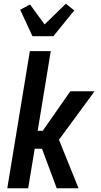

<svg xmlns="http://www.w3.org/2000/svg" viewBox="-20 -1009 540 1029"><path d="M154 -815 88 -957 96 -961 141 -985 219 -878 333 -989 378 -953 266 -815ZM19 0 140 -735H252L182 -308H209L357 -520H487L296 -260L401 0H284L205 -212H166L131 0Z"/></svg>

Font: Iosevka SS18
Style: Bold Italic
Weight: 700
Italic angle: -9°
Monospace: yes
Designer: Belleve Invis
Foundry: Belleve Invis
Version: Version 25.1.1; ttfautohint (v1.8.4)